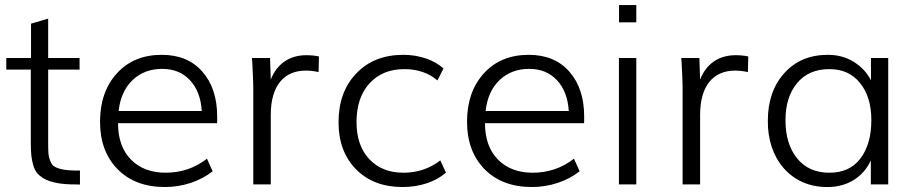

<svg xmlns="http://www.w3.org/2000/svg" viewBox="-20 -731 3652 761"><path d="M296.9 -55.2C239.7 -54.2 209.5 -60.5 190.9 -74.2C181.2 -83.5 173.8 -103 171.9 -123C171.4 -133.3 170.9 -146.5 170.9 -163.1V-455.1H295.4V-501H170.9V-657.2L103 -637.2V-501H4.9V-455.1H102.1V-166C102.1 -126.5 104 -103 111.8 -76.2C115.7 -63 121.1 -51.8 128.4 -43.5C152.3 -17.6 190.4 -2 264.6 0H280.3C289.6 0.5 295.4 0.5 296.9 0.5Z M450.2 -291C455.6 -342.3 474.1 -383.3 504.9 -413.1C536.1 -442.9 575.2 -458 622.6 -458C668 -458 704.6 -443.4 732.4 -413.6C760.7 -383.8 776.4 -343.3 779.8 -291ZM633.8 10.3C704.1 10.3 773.4 -12.7 822.8 -52.2L800.3 -102.1C752.9 -64.9 698.2 -46.4 636.2 -46.4C579.1 -46.4 533.2 -64 499 -98.6C464.8 -133.3 447.8 -181.6 447.8 -242.7H840.3C840.8 -246.1 840.8 -254.9 840.8 -269C840.8 -342.8 821.3 -402.3 782.2 -446.8C743.7 -491.2 689.9 -513.7 621.1 -513.7C547.4 -513.7 487.8 -489.3 443.4 -440.4C398.9 -391.6 376.5 -327.6 376.5 -248.5C376.5 -169.9 399.9 -107.4 446.3 -60.1C492.7 -13.2 555.2 10.3 633.8 10.3Z M1053.2 0V-275.9C1053.2 -393.6 1107.4 -451.2 1191.9 -451.2C1208 -451.2 1224.6 -449.2 1242.7 -445.3L1244.1 -507.3C1228 -510.7 1211.4 -512.2 1193.8 -512.2C1129.9 -512.2 1078.6 -480.5 1053.2 -415.5L1050.3 -501H978.5L980 -481.4L982.4 -431.2C983.4 -411.1 983.9 -393.6 983.9 -378.4V0Z M1575.7 10.3C1644 10.3 1706.1 -10.3 1747.6 -46.9L1725.1 -95.2C1682.6 -62.5 1633.8 -46.4 1579.1 -46.4C1522 -46.4 1477.1 -64.5 1443.4 -100.6C1409.7 -136.7 1393.1 -185.5 1393.1 -246.6C1393.1 -312 1410.2 -363.3 1444.8 -400.9C1479.5 -438.5 1525.4 -457 1582.5 -457C1635.3 -457 1679.2 -441.9 1713.9 -412.1L1737.8 -459.5C1701.2 -493.2 1642.1 -513.7 1579.1 -513.7C1501.5 -513.7 1439 -489.3 1392.1 -439.9C1345.2 -391.1 1321.8 -326.7 1321.8 -246.1C1321.8 -169.4 1344.7 -107.9 1390.6 -60.5C1437 -13.2 1498.5 10.3 1575.7 10.3Z M1904.8 -291C1910.2 -342.3 1928.7 -383.3 1959.5 -413.1C1990.7 -442.9 2029.8 -458 2077.1 -458C2122.6 -458 2159.2 -443.4 2187 -413.6C2215.3 -383.8 2231 -343.3 2234.4 -291ZM2088.4 10.3C2158.7 10.3 2228 -12.7 2277.3 -52.2L2254.9 -102.1C2207.5 -64.9 2152.8 -46.4 2090.8 -46.4C2033.7 -46.4 1987.8 -64 1953.6 -98.6C1919.4 -133.3 1902.3 -181.6 1902.3 -242.7H2294.9C2295.4 -246.1 2295.4 -254.9 2295.4 -269C2295.4 -342.8 2275.9 -402.3 2236.8 -446.8C2198.2 -491.2 2144.5 -513.7 2075.7 -513.7C2002 -513.7 1942.4 -489.3 1897.9 -440.4C1853.5 -391.6 1831.1 -327.6 1831.1 -248.5C1831.1 -169.9 1854.5 -107.4 1900.9 -60.1C1947.3 -13.2 2009.8 10.3 2088.4 10.3Z M2502 -642.6V-710.9H2433.6V-642.6ZM2502 0V-501H2433.1V0Z M2754.9 0V-275.9C2754.9 -393.6 2809.1 -451.2 2893.6 -451.2C2909.7 -451.2 2926.3 -449.2 2944.3 -445.3L2945.8 -507.3C2929.7 -510.7 2913.1 -512.2 2895.5 -512.2C2831.5 -512.2 2780.3 -480.5 2754.9 -415.5L2752 -501H2680.2L2681.6 -481.4L2684.1 -431.2C2685.1 -411.1 2685.5 -393.6 2685.5 -378.4V0Z M3267.6 -46.4C3212.9 -46.4 3169.9 -65.4 3139.2 -103.5C3108.4 -141.6 3093.3 -191.9 3093.3 -254.4C3093.3 -315.4 3108.4 -364.3 3139.2 -401.4C3169.9 -438.5 3212.4 -457 3267.1 -457C3319.3 -457 3359.9 -438.5 3389.2 -401.4C3418.9 -364.7 3433.6 -315.9 3433.6 -254.9C3433.6 -190.9 3418.9 -140.1 3390.1 -102.5C3361.3 -64.9 3320.8 -46.4 3267.6 -46.4ZM3260.3 10.3C3340.3 10.3 3401.9 -30.3 3431.6 -95.2V0H3500.5V-501H3432.1V-412.1C3417.5 -441.9 3395 -466.3 3364.7 -485.4C3334.5 -504.4 3299.8 -513.7 3261.2 -513.7C3189.5 -513.7 3131.8 -489.3 3088.4 -440.9C3044.9 -392.6 3023.4 -329.6 3023.4 -252.9C3021 -103.5 3113.8 11.7 3260.3 10.3Z"/></svg>

Font: Ride Light
Style: Regular
Weight: 300
Version: Version 3.000